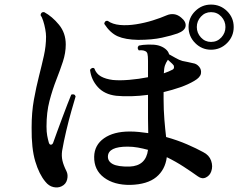

<svg xmlns="http://www.w3.org/2000/svg" viewBox="-20 -807 1040 838"><path d="M549 0Q478 1 434 -32Q390 -65 391 -123Q392 -174 434 -203.5Q476 -233 546 -233Q566 -233 586.5 -231Q607 -229 627 -226Q626 -254 626 -290Q626 -326 626 -370V-393Q589 -388 553 -387Q517 -386 487 -389Q436 -395 407 -427Q378 -459 373 -502Q376 -508 382 -510Q388 -512 392 -508Q400 -485 420.5 -473.5Q441 -462 472 -458Q502 -455 544 -458.5Q586 -462 626 -470V-541Q626 -563 623.5 -572.5Q621 -582 611 -585Q607 -587 599 -587.5Q591 -588 586 -587Q576 -598 586 -608Q602 -612 628 -612.5Q654 -613 670 -609Q689 -604 702 -593.5Q715 -583 718 -570Q731 -563 746.5 -554Q762 -545 776 -541Q788 -539 798.5 -536.5Q809 -534 823 -531Q838 -529 849 -516Q860 -503 857 -486Q854 -469 828 -454Q801 -438 766.5 -426Q732 -414 694 -405V-374Q694 -328 697.5 -285Q701 -242 705 -209Q755 -195 796.5 -177Q838 -159 867 -143Q893 -130 901.5 -105.5Q910 -81 902 -59Q896 -41 879 -32.5Q862 -24 844 -37Q816 -57 781.5 -79.5Q747 -102 708 -121Q701 -66 662 -34Q623 -2 549 0ZM249 6Q233 14 213 9.5Q193 5 178 -14Q151 -46 134 -102.5Q117 -159 118 -250Q118 -317 128 -372Q138 -427 150 -474Q162 -521 171.5 -563.5Q181 -606 181 -647Q181 -661 177.5 -680Q174 -699 168.5 -716Q163 -733 157 -741Q159 -756 173 -754Q208 -735 237.5 -699Q267 -663 267 -613Q267 -576 254.5 -538Q242 -500 225.5 -458Q209 -416 196 -366.5Q183 -317 183 -255Q183 -231 186 -215Q189 -199 193 -185Q196 -175 202.5 -175.5Q209 -176 212 -184Q219 -204 229.5 -232.5Q240 -261 251.5 -292Q263 -323 273.5 -350Q284 -377 291 -394Q306 -399 310 -386Q303 -363 291.5 -322.5Q280 -282 269 -235.5Q258 -189 251 -148Q248 -126 252.5 -106Q257 -86 270 -60Q278 -44 273 -23.5Q268 -3 249 6ZM901 -590Q861 -590 832 -619Q803 -648 803 -689Q803 -730 832 -758.5Q861 -787 901 -787Q942 -787 971 -758.5Q1000 -730 1000 -689Q1000 -648 971 -619Q942 -590 901 -590ZM583 -633Q527 -634 494 -648.5Q461 -663 435 -703Q437 -718 450 -716Q471 -701 503.5 -698Q536 -695 574 -701Q612 -707 647 -718Q682 -729 707 -740Q723 -747 739.5 -745Q756 -743 771 -730Q793 -712 790 -692.5Q787 -673 755 -661Q730 -652 687 -642.5Q644 -633 583 -633ZM901 -624Q928 -624 946 -643.5Q964 -663 964 -689Q964 -715 946 -734.5Q928 -754 901 -754Q875 -754 857 -734.5Q839 -715 839 -689Q839 -663 857 -643.5Q875 -624 901 -624ZM546 -80Q617 -83 626 -153Q604 -159 582 -163Q560 -167 537 -167Q453 -167 451 -125Q450 -103 472 -91Q494 -79 546 -80ZM695 -487Q706 -491 716 -495Q726 -499 733 -503Q739 -506 739.5 -513Q740 -520 736 -524Q732 -529 725.5 -534.5Q719 -540 713 -546L712 -545Q704 -533 700 -521.5Q696 -510 695 -487Z"/></svg>

Font: Zen Old Mincho
Style: Bold
Weight: 700
Designer: Yoshimichi Ohira
Foundry: Positype
Version: Version 1.500